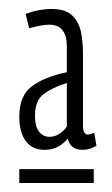

<svg xmlns="http://www.w3.org/2000/svg" viewBox="-20 -698 250 428"><path d="M23 -438Q23 -485 51.5 -506Q80 -527 129 -537V-594Q129 -643 90 -643Q82 -643 70.5 -641Q59 -639 45 -635L37 -667Q67 -678 95 -678Q126 -678 141 -663.5Q156 -649 160.5 -626.5Q165 -604 165 -578V-419Q165 -407 168 -402.5Q171 -398 176 -398Q181 -398 190 -402L195 -373Q188 -369 180.5 -366.5Q173 -364 164 -364Q137 -364 131 -389Q121 -377 108.5 -370.5Q96 -364 79 -364Q52 -364 37.5 -383.5Q23 -403 23 -438ZM58 -440Q58 -416 67 -404.5Q76 -393 90 -393Q103 -393 113.5 -400.5Q124 -408 129 -416V-513Q97 -503 77.5 -488.5Q58 -474 58 -440ZM23 -290V-321H189V-290Z"/></svg>

Font: Georama Extra Condensed Light
Style: Regular
Weight: 300
Width: 2
Designer: Jean-Baptiste Levee
Foundry: Production Type
Version: Version 1.000